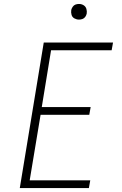

<svg xmlns="http://www.w3.org/2000/svg" viewBox="-20 -950 616 970"><path d="M80 0H429L436 -39H130L185 -370H431L438 -409H191L238 -696H544L551 -735H201ZM379 -851Q388 -851 396.5 -854Q405 -857 410.5 -864.5Q416 -872 418 -881Q420 -893 416.5 -905Q413 -917 402.5 -923.5Q392 -930 379 -930Q370 -930 361.5 -927Q353 -924 347.5 -916Q342 -908 340 -900Q338 -887 341.5 -875Q345 -863 356 -857Q367 -851 379 -851Z"/></svg>

Font: Iosevka Sparkle XLtObl
Style: Regular
Weight: 200
Italic angle: -9°
Designer: Belleve Invis
Foundry: Belleve Invis
Version: Version 4.5.0; ttfautohint (v1.8.3)